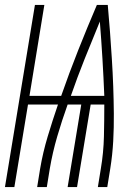

<svg xmlns="http://www.w3.org/2000/svg" viewBox="-34 -755 554 775"><path d="M-14 0 107 -735H145L85 -368H213Q245 -460 281.5 -552Q318 -644 357 -735H401Q406 -681 410 -626.5Q414 -572 417.5 -517Q421 -462 423 -407Q425 -352 425.5 -296.5Q426 -241 423 -185.5Q420 -130 411 -74L399 0H361L373 -74Q384 -139 385.5 -204Q387 -269 387 -333H332L277 0H239L294 -333H239Q216 -269 197 -204Q178 -139 167 -74L155 0H116L128 -74Q139 -139 158.5 -204Q178 -269 200 -333H79L24 0ZM252 -368H387Q384 -443 379.5 -518Q375 -593 369 -668Q338 -593 308 -518Q278 -443 252 -368Z"/></svg>

Font: Iosevka Term Curly XLt Obl
Style: Regular
Weight: 200
Italic angle: -9°
Designer: Belleve Invis
Foundry: Belleve Invis
Version: Version 32.3.0